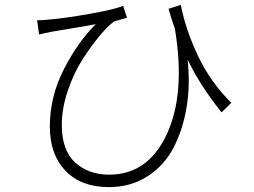

<svg xmlns="http://www.w3.org/2000/svg" viewBox="-20 -739 1040 786"><path d="M927 -318 887 -279Q799 -389 748 -495Q759 -396 744.5 -304Q730 -212 692 -137.5Q654 -63 585 -18Q516 27 425 27Q312 27 248 -40Q184 -107 184 -221Q184 -343 241.5 -455.5Q299 -568 372 -640Q347 -635 280 -624Q213 -613 191 -609Q153 -601 140 -598L132 -656Q155 -656 182 -659Q243 -664 345.5 -682Q448 -700 484 -715L500 -666Q496 -665 475.5 -659.5Q455 -654 447 -651Q422 -633 388 -592.5Q354 -552 318 -496Q282 -440 257.5 -367.5Q233 -295 233 -228Q233 -123 288 -73.5Q343 -24 427 -24Q586 -24 663 -190Q740 -356 696 -621Q679 -669 670 -703L720 -719Q740 -617 791 -509.5Q842 -402 927 -318Z"/></svg>

Font: Noto Sans Korean Light
Style: Regular
Weight: 300
Designer: Ryoko NISHIZUKA  (kana & ideographs); Paul D. Hunt (Latin, Greek & Cyrillic); Wenlong ZHANG  (bopomofo); Sandoll Communi
Foundry: Adobe Systems Incorporated
Version: Version 1.000;PS 1;hotconv 1.0.78;makeotf.lib2.5.61930